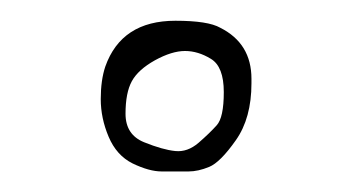

<svg xmlns="http://www.w3.org/2000/svg" viewBox="-20 -754 344 186"><path d="M149.9 -733.9Q181.6 -733.9 193.4 -727.1Q223.6 -711.9 223.6 -677.7V-673.3Q223.6 -639.6 208.5 -618.2Q193.4 -596.7 182.6 -592.3Q171.9 -587.9 162.6 -587.9H136.7Q124.5 -587.9 108.4 -595.7Q92.8 -603.5 85.2 -621.6Q77.6 -639.6 77.6 -658Q77.6 -676.3 82 -689.5Q97.7 -733.9 149.9 -733.9ZM159.2 -704.6Q146.5 -704.6 130.1 -695.6Q113.8 -686.5 107.7 -675.3Q101.6 -664.1 101.6 -643.8Q101.6 -623.5 119.6 -616.2Q137.7 -608.9 149.7 -607.7Q161.6 -606.4 172.4 -615.7Q183.1 -625 189.9 -632.6Q196.8 -640.1 196.8 -664.8Q196.8 -689.5 184.3 -697Q171.9 -704.6 159.2 -704.6Z"/></svg>

Font: Drukaatie burti
Style: Thin
Weight: 100
Version: Version 0.14